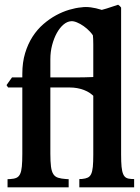

<svg xmlns="http://www.w3.org/2000/svg" viewBox="-20 -799 599 819"><path d="M23.9 -35.2Q40 -36.1 50 -40.5Q60.1 -44.9 65.7 -56.6Q71.3 -68.4 73.2 -89.1Q75.2 -109.9 75.2 -143.1V-483.9Q75.2 -533.2 87.2 -572.5Q99.1 -611.8 119.1 -642.8Q139.2 -673.8 165.3 -696.3Q191.4 -718.8 219.2 -733.9Q247.1 -749 275.1 -757.3Q303.2 -765.6 327.1 -767.6Q345.2 -770.5 367.4 -767.6Q389.6 -764.6 410.9 -757.8Q432.1 -751 449.2 -741.5Q466.3 -731.9 474.1 -721.7Q475.6 -717.3 477.5 -706.1Q472.7 -696.8 462.9 -685.5Q453.1 -674.3 440.4 -664.3Q427.7 -654.3 413.1 -646.5Q398.4 -638.7 382.8 -636.2Q376.5 -650.4 364 -663.8Q351.6 -677.2 336.9 -687.5Q322.3 -697.8 307.9 -703.6Q293.5 -709.5 283.2 -708.5Q266.6 -707.5 250.7 -694.1Q234.9 -680.7 222.4 -658.2Q210 -635.7 202.4 -606.9Q194.8 -578.1 194.8 -546.4V-143.6Q194.8 -109.4 197.5 -88.4Q200.2 -67.4 207.5 -56.2Q214.8 -44.9 228 -40.8Q241.2 -36.6 262.2 -35.2L272.9 -34.7V0H12.2V-34.7ZM304.2 -468.8Q337.9 -468.8 373.3 -470.2Q408.7 -471.7 437.5 -476.1Q436 -470.7 430.2 -457.5Q424.3 -444.3 416.7 -429.2Q409.2 -414.1 400.9 -400.9Q392.6 -387.7 385.7 -382.3Q366.7 -404.3 338.4 -415Q310.1 -425.8 277.8 -425.8H14.6L7.8 -436L31.2 -468.8ZM496.6 -140.1Q496.6 -107.9 498.5 -87.9Q500.5 -67.9 505.4 -56.4Q510.3 -44.9 518.8 -40.5Q527.3 -36.1 540.5 -35.6L552.2 -35.2V0H318.4V-35.2L330.1 -35.6Q345.2 -37.1 354.5 -41.5Q363.8 -45.9 368.9 -56.9Q374 -67.9 376 -87.6Q377.9 -107.4 377.9 -138.7V-609.9Q377.9 -634.8 376 -651.4Q374 -668 367.4 -678.2Q360.8 -688.5 348.9 -693.4Q336.9 -698.2 316.4 -699.7L308.6 -730.5Q329.6 -734.9 349.6 -739.7Q369.6 -744.6 390.9 -750.2Q412.1 -755.9 434.8 -762.7Q457.5 -769.5 483.9 -778.8Q488.3 -775.9 491.2 -773.2Q494.1 -770.5 496.6 -766.6Z"/></svg>

Font: Varendra
Style: Regular
Weight: 700
Designer: Jacob Thomas
Foundry: Bangla Type Foundry
Version: Version 1.008